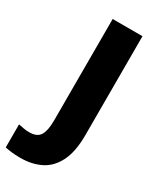

<svg xmlns="http://www.w3.org/2000/svg" viewBox="-312 -786 897 1082"><g transform="rotate(30 136.5 -245.0)"><path d="M21 224Q-12 224 -36.5 221Q-61 218 -79 214V64Q-63 67 -45.5 70.5Q-28 74 -8 74Q44 74 62.5 42.5Q81 11 81 -53V-714H275V-70Q275 37 242.5 102Q210 167 153 195.5Q96 224 21 224Z"/></g></svg>

Font: Noto Sans Arabic Blk
Style: Regular
Weight: 900
Designer: Monotype Design Team, Nadine Chahine, Nizar Qandah and Khaled Hosny
Foundry: Monotype Imaging Inc.
Version: Version 2.012; ttfautohint (v1.8.4.7-5d5b)